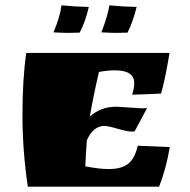

<svg xmlns="http://www.w3.org/2000/svg" viewBox="-20 -698 711 718"><path d="M415 -299 509 -293Q523 -293 530 -294L483 -206H474Q455 -206 420 -216.5Q385 -227 370 -227Q329 -227 305 -174Q301 -125 299 -76Q351 -66 381 -66H390Q433 -66 458.5 -85Q484 -104 495 -153L615 -148Q600 -62 575 0H84Q64 -135 64 -268Q64 -401 78 -500H614Q596 -392 582 -348Q523 -345 474 -344Q482 -367 482 -387Q482 -435 410 -435Q383 -435 350 -429Q328 -334 316 -262Q356 -299 415 -299ZM278 -576 238 -575Q218 -575 180 -577Q205 -636 210 -678Q263 -673 312 -672Q300 -618 278 -576ZM457 -576 416 -575Q397 -575 359 -577Q383 -638 389 -678Q441 -673 491 -672Q477 -616 457 -576Z"/></svg>

Font: Ruslan Display
Style: Regular
Weight: 400
Version: Version 1.000